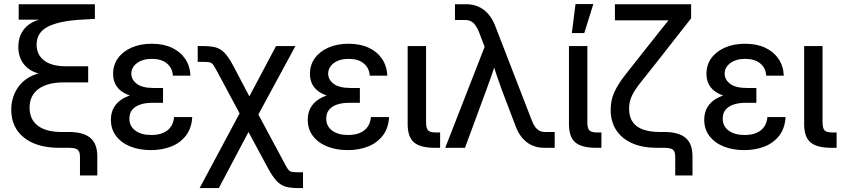

<svg xmlns="http://www.w3.org/2000/svg" viewBox="-20 -749 4272 973"><path d="M385.3 140.1V46.4Q385.3 28.3 380.1 18.3Q375 8.3 362.8 4.2Q350.6 0 329.1 0H279.8Q166.5 0 101.8 -51.5Q37.1 -103 37.1 -192.9Q37.1 -223.6 44.9 -250.5Q52.7 -277.3 67.1 -300Q81.5 -322.8 102.3 -339.8Q123 -356.9 148.9 -367.9Q174.8 -378.9 205.1 -382.3L208.5 -370.6Q178.2 -373.5 153.1 -384.3Q127.9 -395 109.9 -413.3Q91.8 -431.6 82.3 -456.3Q72.8 -481 72.8 -511.7Q72.8 -554.2 91.1 -585.7Q109.4 -617.2 143.6 -635.5Q177.7 -653.8 224.1 -656.7V-649.4H74.7V-727.5H460.9V-653.3L393.1 -649.4Q282.7 -643.6 224.1 -614.5Q165.5 -585.4 165.5 -522.9Q165.5 -471.7 203.6 -442.4Q241.7 -413.1 314.5 -413.1H426.8V-331.5H304.2Q220.2 -331.5 175 -298.1Q129.9 -264.6 129.9 -203.1Q129.9 -143.6 171.9 -111.8Q213.9 -80.1 292 -80.1H331.1Q401.9 -80.1 437.5 -50.5Q473.1 -21 473.1 43.5V140.1Z M744.6 11.7Q687 11.7 641.4 -6.3Q595.7 -24.4 568.8 -59.1Q542 -93.8 542 -142.1Q542 -177.7 557.1 -204.1Q572.3 -230.5 600.3 -247.6Q628.4 -264.6 666.5 -272.7Q704.6 -280.8 751 -280.8H806.2V-228H751Q716.8 -228 690.7 -219.2Q664.6 -210.4 650.1 -192.9Q635.7 -175.3 635.7 -147.9Q635.7 -109.4 665.8 -87.2Q695.8 -64.9 746.6 -64.9Q781.2 -64.9 806.2 -75.4Q831.1 -85.9 845.2 -106Q859.4 -126 862.3 -155.8H954.1Q951.2 -100.1 922.9 -62.7Q894.5 -25.4 848.4 -6.8Q802.2 11.7 744.6 11.7ZM758.8 -248Q710.9 -248 672.9 -255.6Q634.8 -263.2 608.2 -278.3Q581.5 -293.5 567.4 -317.6Q553.2 -341.8 553.2 -375Q553.2 -419.9 577.9 -454.1Q602.5 -488.3 646.7 -507.8Q690.9 -527.3 749 -527.3Q807.6 -527.3 850.6 -507.3Q893.6 -487.3 918.2 -451.2Q942.9 -415 945.3 -365.7H856Q854 -404.3 825.9 -427.5Q797.9 -450.7 749.5 -450.7Q702.6 -450.7 674.1 -429.2Q645.5 -407.7 645.5 -375.5Q645.5 -345.7 673.1 -324.5Q700.7 -303.2 757.8 -303.2H806.2V-248Z M991.7 204.1 1219.7 -222.2H1260.7L1414.6 64.9Q1429.7 94.7 1438.2 106.9Q1446.8 119.1 1457.8 121.6Q1468.8 124 1492.2 124H1515.6V204.1H1492.2Q1455.6 204.1 1430.2 197.8Q1404.8 191.4 1383.5 169.7Q1362.3 147.9 1337.9 103L1239.3 -80.1L1088.9 204.1ZM1224.1 -118.7 1085.9 -376.5Q1070.3 -406.2 1062 -418.5Q1053.7 -430.7 1043 -433.1Q1032.2 -435.5 1008.3 -435.5H981.9V-515.6H1008.3Q1045.4 -515.6 1071 -509.3Q1096.7 -502.9 1117.9 -481.2Q1139.2 -459.5 1162.6 -414.6L1243.7 -260.7L1378.9 -515.6H1477.1L1262.2 -118.7Z M1742.2 11.7Q1684.6 11.7 1638.9 -6.3Q1593.3 -24.4 1566.4 -59.1Q1539.6 -93.8 1539.6 -142.1Q1539.6 -177.7 1554.7 -204.1Q1569.8 -230.5 1597.9 -247.6Q1626 -264.6 1664.1 -272.7Q1702.1 -280.8 1748.5 -280.8H1803.7V-228H1748.5Q1714.4 -228 1688.2 -219.2Q1662.1 -210.4 1647.7 -192.9Q1633.3 -175.3 1633.3 -147.9Q1633.3 -109.4 1663.3 -87.2Q1693.4 -64.9 1744.1 -64.9Q1778.8 -64.9 1803.7 -75.4Q1828.6 -85.9 1842.8 -106Q1856.9 -126 1859.9 -155.8H1951.7Q1948.7 -100.1 1920.4 -62.7Q1892.1 -25.4 1845.9 -6.8Q1799.8 11.7 1742.2 11.7ZM1756.3 -248Q1708.5 -248 1670.4 -255.6Q1632.3 -263.2 1605.7 -278.3Q1579.1 -293.5 1564.9 -317.6Q1550.8 -341.8 1550.8 -375Q1550.8 -419.9 1575.4 -454.1Q1600.1 -488.3 1644.3 -507.8Q1688.5 -527.3 1746.6 -527.3Q1805.2 -527.3 1848.1 -507.3Q1891.1 -487.3 1915.8 -451.2Q1940.4 -415 1942.9 -365.7H1853.5Q1851.6 -404.3 1823.5 -427.5Q1795.4 -450.7 1747.1 -450.7Q1700.2 -450.7 1671.6 -429.2Q1643.1 -407.7 1643.1 -375.5Q1643.1 -345.7 1670.7 -324.5Q1698.2 -303.2 1755.4 -303.2H1803.7V-248Z M2183.6 0Q2109.9 0 2077.9 -27.6Q2045.9 -55.2 2045.9 -120.1V-515.6H2139.2V-129.9Q2139.2 -98.6 2149.7 -88.1Q2160.2 -77.6 2190.4 -77.6Q2194.3 -77.6 2200.4 -77.6Q2206.5 -77.6 2210.4 -77.6V0Q2204.1 0 2197.3 0Q2190.4 0 2183.6 0Z M2236.3 0 2436 -511.7 2407.2 -586.9Q2398.9 -607.9 2388.9 -621.3Q2378.9 -634.8 2366.7 -641.1Q2354.5 -647.5 2338.4 -647.5H2285.6V-727.5Q2300.3 -727.5 2314.7 -727.5Q2329.1 -727.5 2343.8 -727.5Q2377.4 -727.5 2405.5 -714.8Q2433.6 -702.1 2455.1 -677.2Q2476.6 -652.3 2490.2 -616.2L2674.3 -140.6Q2682.1 -119.6 2691.9 -106.2Q2701.7 -92.8 2713.9 -86.4Q2726.1 -80.1 2742.7 -80.1H2791V0Q2777.8 0 2764.4 0Q2751 0 2737.3 0Q2703.6 0 2675.5 -12.7Q2647.5 -25.4 2626.5 -50.3Q2605.5 -75.2 2592.3 -111.3L2524.4 -290Q2510.7 -328.1 2497.3 -366.7Q2483.9 -405.3 2471.7 -443.8H2496.6Q2484.4 -405.3 2471.2 -366.7Q2458 -328.1 2443.4 -290L2336.4 0Z M3001 0Q2927.2 0 2895.3 -27.6Q2863.3 -55.2 2863.3 -120.1V-515.6H2956.5V-129.9Q2956.5 -98.6 2967 -88.1Q2977.5 -77.6 3007.8 -77.6Q3011.7 -77.6 3017.8 -77.6Q3023.9 -77.6 3027.8 -77.6V0Q3021.5 0 3014.6 0Q3007.8 0 3001 0ZM2877.9 -581.5 2896.5 -728.5H2986.8L2940.9 -581.5Z M3401.9 140.1V46.4Q3401.9 28.3 3396.7 18.1Q3391.6 7.8 3379.4 3.9Q3367.2 0 3345.7 0H3307.1Q3235.4 0 3183.1 -23.2Q3130.9 -46.4 3102.8 -89.6Q3074.7 -132.8 3074.7 -192.9Q3074.7 -241.7 3093.3 -282Q3111.8 -322.3 3147.2 -367.7Q3182.6 -413.1 3232.9 -476.6L3296.9 -557.1Q3313 -577.6 3329.8 -598.9Q3346.7 -620.1 3364 -641.4Q3381.3 -662.6 3398.4 -684.1L3401.9 -646Q3383.3 -646 3364.5 -646Q3345.7 -646 3327.1 -646Q3308.6 -646 3289.8 -646Q3271 -646 3252.4 -646H3096.2V-727.5H3482.4V-656.2L3303.2 -427.7Q3256.8 -369.1 3226.8 -331.5Q3196.8 -293.9 3182.4 -263.9Q3168 -233.9 3168 -198.2Q3168 -156.2 3186.8 -130.1Q3205.6 -104 3240.5 -92Q3275.4 -80.1 3322.3 -80.1H3347.7Q3418.5 -80.1 3453.9 -50.8Q3489.3 -21.5 3489.3 43.5V140.1Z M3751.5 11.7Q3693.8 11.7 3648.2 -6.3Q3602.5 -24.4 3575.7 -59.1Q3548.8 -93.8 3548.8 -142.1Q3548.8 -177.7 3564 -204.1Q3579.1 -230.5 3607.2 -247.6Q3635.3 -264.6 3673.3 -272.7Q3711.4 -280.8 3757.8 -280.8H3813V-228H3757.8Q3723.6 -228 3697.5 -219.2Q3671.4 -210.4 3657 -192.9Q3642.6 -175.3 3642.6 -147.9Q3642.6 -109.4 3672.6 -87.2Q3702.6 -64.9 3753.4 -64.9Q3788.1 -64.9 3813 -75.4Q3837.9 -85.9 3852.1 -106Q3866.2 -126 3869.1 -155.8H3960.9Q3958 -100.1 3929.7 -62.7Q3901.4 -25.4 3855.2 -6.8Q3809.1 11.7 3751.5 11.7ZM3765.6 -248Q3717.8 -248 3679.7 -255.6Q3641.6 -263.2 3615 -278.3Q3588.4 -293.5 3574.2 -317.6Q3560.1 -341.8 3560.1 -375Q3560.1 -419.9 3584.7 -454.1Q3609.4 -488.3 3653.6 -507.8Q3697.8 -527.3 3755.9 -527.3Q3814.5 -527.3 3857.4 -507.3Q3900.4 -487.3 3925 -451.2Q3949.7 -415 3952.1 -365.7H3862.8Q3860.8 -404.3 3832.8 -427.5Q3804.7 -450.7 3756.3 -450.7Q3709.5 -450.7 3680.9 -429.2Q3652.3 -407.7 3652.3 -375.5Q3652.3 -345.7 3679.9 -324.5Q3707.5 -303.2 3764.6 -303.2H3813V-248Z M4192.9 0Q4119.1 0 4087.2 -27.6Q4055.2 -55.2 4055.2 -120.1V-515.6H4148.4V-129.9Q4148.4 -98.6 4158.9 -88.1Q4169.4 -77.6 4199.7 -77.6Q4203.6 -77.6 4209.7 -77.6Q4215.8 -77.6 4219.7 -77.6V0Q4213.4 0 4206.5 0Q4199.7 0 4192.9 0Z"/></svg>

Font: Inter Cardless Display
Style: Regular
Weight: 400
Designer: Rasmus Andersson
Foundry: rsms
Version: Version 4.001;git-9221beed3